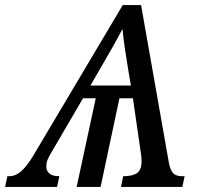

<svg xmlns="http://www.w3.org/2000/svg" viewBox="-83 -734 794 754"><path d="M-63 0 -54 -42H-45Q-23 -42 -1 -60.5Q21 -79 46 -120L399 -714H471L580 -96Q585 -68 596 -55Q607 -42 632 -42H642L633 0H392L401 -42Q438 -42 455.5 -54.5Q473 -67 473 -101Q473 -107 472.5 -113.5Q472 -120 471 -127L439 -348H386L312 0H218L293 -348H243L118 -134Q111 -123 105 -109.5Q99 -96 99 -79Q99 -63 111 -52.5Q123 -42 150 -42L141 0ZM272 -398H431L421 -457Q414 -499 408 -539.5Q402 -580 398 -620Q379 -584 355.5 -542.5Q332 -501 305 -455Z"/></svg>

Font: NotoSerif-Italic
Style: Regular
Weight: 400
Italic angle: -12°
Designer: Monotype Design Team
Foundry: Monotype Imaging Inc.
Version: Version 2.007; ttfautohint (v1.8) -l 8 -r 50 -G 200 -x 14 -D